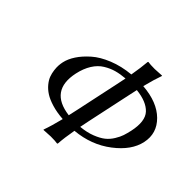

<svg xmlns="http://www.w3.org/2000/svg" viewBox="-154 -834 1022 1022"><g transform="rotate(45 357.5 -322.5)"><path d="M318.4 -110.4Q271 -113.8 233.9 -125Q196.8 -136.2 173.6 -151.1Q150.4 -166 134.5 -185.3Q118.7 -204.6 111.8 -223.1Q105 -241.7 102.5 -262Q100.1 -282.2 101.1 -296.4Q102.1 -310.5 105 -324.2Q111.8 -355.5 133.3 -388.2Q154.8 -420.9 190.7 -452.6Q226.6 -484.4 283.4 -507.3Q340.3 -530.3 408.7 -536.6Q419.4 -598.1 423.3 -645L425.8 -647.9Q442.4 -645 476.1 -645L528.8 -647.9L529.3 -645Q514.2 -603.5 497.6 -537.6Q610.4 -528.8 669.4 -470.2Q728.5 -411.6 711.4 -331.1Q694.8 -252.4 609.1 -186.8Q523.4 -121.1 406.7 -110.4Q395 -45.4 392.1 0L389.2 2.9Q372.6 0 338.9 0L286.6 2.9L286.1 0Q301.8 -43.5 318.4 -110.4ZM326.7 -147.5Q333 -175.3 338.4 -200.2L390.6 -444.8Q396 -470.7 401.9 -499.5Q365.7 -496.6 336.4 -488.5Q307.1 -480.5 277.8 -462.6Q248.5 -444.8 227.5 -411.4Q206.5 -377.9 196.3 -331.1Q161.6 -168.5 326.7 -147.5ZM413.6 -147Q460 -151.4 495.4 -165.3Q530.8 -179.2 551.5 -195.8Q572.3 -212.4 587.2 -236.8Q602.1 -261.2 608.2 -280Q614.3 -298.8 620.1 -324.2Q639.2 -413.1 603.3 -451.7Q567.4 -490.2 488.3 -498.5Q483.4 -476.1 476.6 -444.8L424.3 -200.2Q418.9 -175.3 413.6 -147Z"/></g></svg>

Font: Linux Biolinum
Style: Italic
Weight: 400
Italic angle: -12°
Designer: Philipp H. Poll
Foundry: Philipp H. Poll
Version: Version 1.1.3 ; ttfautohint (v0.9)